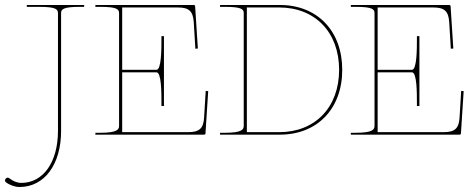

<svg xmlns="http://www.w3.org/2000/svg" viewBox="-85 -540 1904 770"><path d="M22.5 -520V-512.5H72.5C138.5 -512.5 147.5 -503 147.5 -487.5V-15C147.5 110 88.5 193.5 0.5 193.5C-16 193.5 -33 186.5 -47.5 175C-49.5 173.5 -52.5 172.5 -54.5 172.5C-59.5 172.5 -65 178 -65 183.5C-65 186.5 -63.5 189.5 -60.5 191.5C-47 202 -24.5 210 -7 210C93 210 160 120 160 -15V-487.5C160 -503 169 -512.5 235 -512.5H252.5V-520Z M740 -175.5 733.5 -68.5C731 -26 715.5 -10 670 -10H405V-250H542.5C562.5 -250 562.5 -169 562.5 -125V-115H572.5V-395H562.5V-385C562.5 -344 562.5 -260 542.5 -260H405V-510H628.5C672.5 -510 689 -495.5 692 -451.5L698.5 -344.5L708.5 -345.5L697.5 -515.5C697.5 -517 696 -520 692.5 -520H297.5V-512.5H317.5C383.5 -512.5 392.5 -503 392.5 -487.5V-35.5C392.5 -21 386 -7.5 317.5 -7.5H297.5V0H734C735.5 0 739 -1 739 -4.5L750 -174.5Z M797.5 0H1037.5C1187.5 0 1287.5 -104 1287.5 -260C1287.5 -416 1187.5 -520 1037.5 -520H797.5V-512.5H817.5C883.5 -512.5 892.5 -503 892.5 -487.5V-35.5C892.5 -21 886 -7.5 817.5 -7.5H797.5ZM905 -10V-510H1035C1179 -510 1275 -410 1275 -260C1275 -110 1179 -10 1035 -10Z M1764.5 -175.5 1758 -68.5C1755.5 -26 1740 -10 1694.5 -10H1429.5V-250H1567C1587 -250 1587 -169 1587 -125V-115H1597V-395H1587V-385C1587 -344 1587 -260 1567 -260H1429.5V-510H1653C1697 -510 1713.5 -495.5 1716.5 -451.5L1723 -344.5L1733 -345.5L1722 -515.5C1722 -517 1720.5 -520 1717 -520H1322V-512.5H1342C1408 -512.5 1417 -503 1417 -487.5V-35.5C1417 -21 1410.5 -7.5 1342 -7.5H1322V0H1758.5C1760 0 1763.5 -1 1763.5 -4.5L1774.5 -174.5Z"/></svg>

Font: ZnikomitSC
Style: Regular
Weight: 100
Designer: gluk
Foundry: gluk
Version: Version 0.55